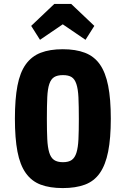

<svg xmlns="http://www.w3.org/2000/svg" viewBox="-20 -949 642 979"><path d="M56 -344Q56 -244 69 -176Q82 -108 111.5 -66.5Q141 -25 187.5 -7.5Q234 10 300 10Q366 10 413 -7.5Q460 -25 489 -66.5Q518 -108 531.5 -176Q545 -244 545 -344Q545 -444 531.5 -512Q518 -580 489 -621Q460 -662 413 -680Q366 -698 300 -698Q234 -698 187.5 -680Q141 -662 111.5 -621Q82 -580 69 -512Q56 -444 56 -344ZM219 -343Q219 -409 221 -452.5Q223 -496 231.5 -521Q240 -546 256.5 -556Q273 -566 301 -566Q329 -566 345 -556Q361 -546 369.5 -520.5Q378 -495 380 -452Q382 -409 382 -342Q382 -281 380 -239Q378 -197 370 -171Q362 -145 346 -133.5Q330 -122 301 -122Q272 -122 255.5 -133.5Q239 -145 231 -171.5Q223 -198 221 -240Q219 -282 219 -343ZM257 -929 139 -817 184 -746 300 -825 416 -746 461 -817 343 -929Z"/></svg>

Font: Secuela Black
Style: Regular
Weight: 900
Designer: Fernando Haro
Foundry: deFharo
Version: Version 1.704